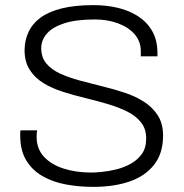

<svg xmlns="http://www.w3.org/2000/svg" viewBox="-20 -718 717 750"><path d="M344 12Q289 12 237.5 2.5Q186 -7 146 -30Q106 -53 82.5 -91.5Q59 -130 59 -189Q59 -195 59 -198.5Q59 -202 60 -209H125Q124 -204 123.5 -197Q123 -190 123 -184Q123 -137 151.5 -106Q180 -75 228.5 -59.5Q277 -44 336 -44Q352 -44 378.5 -46.5Q405 -49 435 -56.5Q465 -64 491 -78.5Q517 -93 534 -116.5Q551 -140 551 -177Q551 -215 530.5 -240.5Q510 -266 476.5 -282.5Q443 -299 401 -311.5Q359 -324 313.5 -335Q268 -346 225.5 -359.5Q183 -373 149.5 -393.5Q116 -414 96 -445.5Q76 -477 76 -522Q76 -559 91 -592Q106 -625 137.5 -648.5Q169 -672 220.5 -685Q272 -698 345 -698Q397 -698 442 -687Q487 -676 521.5 -653Q556 -630 575.5 -595Q595 -560 595 -510V-498H530V-518Q530 -556 506.5 -583.5Q483 -611 442 -626.5Q401 -642 351 -642Q277 -642 231 -627Q185 -612 163 -586.5Q141 -561 141 -530Q141 -494 161 -470Q181 -446 215 -430.5Q249 -415 291.5 -403.5Q334 -392 379 -381Q424 -370 466.5 -356Q509 -342 542.5 -320.5Q576 -299 596.5 -267Q617 -235 617 -188Q617 -119 582 -74.5Q547 -30 486 -9Q425 12 344 12Z"/></svg>

Font: Archivo SemiBold ExtraLight
Style: Regular
Weight: 250
Version: Version 2.001